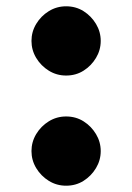

<svg xmlns="http://www.w3.org/2000/svg" viewBox="-20 -575 420 610"><path d="M80 -95Q80 -124 95 -149Q110 -174 135 -189.5Q160 -205 190 -205Q221 -205 245.5 -189.5Q270 -174 285 -149Q300 -124 300 -95Q300 -66 285 -41Q270 -16 245.5 -0.5Q221 15 190 15Q160 15 135 -0.5Q110 -16 95 -41Q80 -66 80 -95ZM80 -445Q80 -474 95 -499Q110 -524 135 -539.5Q160 -555 190 -555Q221 -555 245.5 -539.5Q270 -524 285 -499Q300 -474 300 -445Q300 -416 285 -391Q270 -366 245.5 -350.5Q221 -335 190 -335Q160 -335 135 -350.5Q110 -366 95 -391Q80 -416 80 -445Z"/></svg>

Font: Copperplate Sans CC
Style: Bold
Weight: 700
Designer: indestructible type*
Foundry: Cowboy Collective
Version: Version 1.000